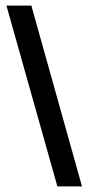

<svg xmlns="http://www.w3.org/2000/svg" viewBox="-20 -596 317 686"><path d="M92 -576 273 70H185L3 -576Z"/></svg>

Font: Mukta Malar SemiBold
Style: Regular
Weight: 600
Designer: Aadarsh Rajan, Girish Dalvi, Yashodeep Gholap
Foundry: Ek Type
Version: Version 2.538;PS 1.000;hotconv 16.6.51;makeotf.lib2.5.65220;